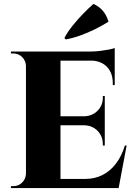

<svg xmlns="http://www.w3.org/2000/svg" viewBox="-20 -964 689 984"><path d="M290 -700V0H113V-700ZM552 -47 585 0H287V-47ZM517 -368V-322H287V-368ZM568 -700V-653H287V-700ZM629 -218 588 0H381L417 -47Q466 -47 506 -67.5Q546 -88 575 -126.5Q604 -165 620 -218ZM517 -324V-218H507V-225Q507 -266 480 -293.5Q453 -321 411 -322V-324ZM517 -472V-366H411V-368Q453 -369 480.5 -397Q508 -425 507 -466V-472ZM568 -656V-528H558V-538Q558 -591 527.5 -622Q497 -653 443 -654V-656ZM568 -718V-689L446 -700Q468 -700 492.5 -703Q517 -706 538 -710Q559 -714 568 -718ZM116 -73V0H36V-10Q36 -10 42.5 -10Q49 -10 49 -10Q75 -10 93.5 -28.5Q112 -47 113 -73ZM116 -627H113Q112 -653 93.5 -671.5Q75 -690 49 -690Q49 -690 42.5 -690Q36 -690 36 -690V-700H116ZM310 -769Q326 -800 352.5 -833Q379 -866 408 -895.5Q437 -925 459 -944Q491 -929 509 -906.5Q527 -884 536 -853Q505 -833 467.5 -814.5Q430 -796 391 -782Q352 -768 317 -762Z"/></svg>

Font: Cinzel ExtraBold
Style: Regular
Weight: 800
Designer: Natanael Gama
Version: Version 2.000